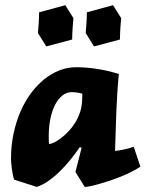

<svg xmlns="http://www.w3.org/2000/svg" viewBox="-20 -714 567 748"><path d="M291 -141.1Q272.9 -114.3 252.4 -89.4Q231.9 -64.5 210.4 -43.7Q189 -22.9 166.7 -7.8Q144.5 7.3 123 14.2L35.2 -14.2Q32.2 -22.5 30 -33.2Q27.8 -43.9 26.4 -55.2Q24.9 -66.4 23.9 -76.9Q22.9 -87.4 22.9 -95.2Q22.9 -146.5 32.7 -192.9Q42.5 -239.3 59.6 -278.8Q76.7 -318.4 100.3 -350.3Q124 -382.3 152.1 -405Q180.2 -427.7 211.7 -439.9Q243.2 -452.1 275.9 -452.1Q314.5 -452.1 356.7 -445.8Q398.9 -439.5 442.9 -425.8Q439 -384.8 436.8 -347.9Q434.6 -311 433.1 -275.1Q431.6 -239.3 430.7 -202.9Q429.7 -166.5 428.2 -126Q442.4 -127.4 462.6 -131.6Q482.9 -135.7 501 -142.1L526.9 -64.9Q512.7 -55.2 493.7 -45.4Q474.6 -35.6 453.1 -26.9Q431.6 -18.1 409.7 -10.7Q387.7 -3.4 368.2 2.2Q348.6 7.8 333.3 11Q317.9 14.2 310.1 14.2L273.9 -43.9L297.9 -138.2ZM300.8 -349.1Q292 -351.6 280.8 -353.3Q269.5 -355 259.8 -355Q239.3 -355 222.7 -341.6Q206.1 -328.1 194.3 -305.2Q182.6 -282.2 176.3 -251.2Q169.9 -220.2 169.9 -185.1Q169.9 -177.2 169.9 -169.2Q169.9 -161.1 170.9 -152.8Q179.2 -153.3 191.7 -159.4Q204.1 -165.5 218.3 -176.3Q232.4 -187 246.6 -201.9Q260.7 -216.8 272.2 -235.1Q283.7 -253.4 291.3 -275.1Q298.8 -296.9 299.8 -320.8ZM160.2 -533.2 127.9 -585Q129.4 -603.5 130.4 -618.2Q131.3 -632.8 131.8 -643.6Q132.3 -656.2 132.3 -666L234.4 -693.8L266.1 -643.1Q264.2 -624.5 263.2 -609.4Q262.2 -594.2 261.7 -583Q261.2 -570.3 261.2 -560.1ZM346.2 -533.2 314 -585Q315.4 -603.5 316.4 -618.2Q317.4 -632.8 317.9 -643.6Q318.4 -656.2 318.4 -666L420.4 -693.8L452.1 -643.1Q450.2 -624.5 449.2 -609.4Q448.2 -594.2 447.8 -583Q447.3 -570.3 447.3 -560.1Z"/></svg>

Font: Simonetta
Style: Black Italic
Weight: 900
Italic angle: -2°
Designer: Gayaneh Bagdasaryan
Foundry: Brownfox
Version: Version 1.002